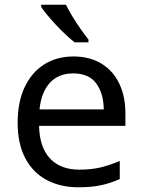

<svg xmlns="http://www.w3.org/2000/svg" viewBox="-20 -786 604 816"><path d="M292 -546Q361 -546 410.5 -516Q460 -486 486.5 -431.5Q513 -377 513 -304V-251H146Q148 -160 192.5 -112.5Q237 -65 317 -65Q368 -65 407.5 -74.5Q447 -84 489 -102V-25Q448 -7 408 1.5Q368 10 313 10Q237 10 178.5 -21Q120 -52 87.5 -113.5Q55 -175 55 -264Q55 -352 84.5 -415Q114 -478 167.5 -512Q221 -546 292 -546ZM291 -474Q228 -474 191.5 -433.5Q155 -393 148 -321H421Q420 -389 389 -431.5Q358 -474 291 -474ZM260 -766Q271 -744 287.5 -716.5Q304 -689 322.5 -663Q341 -637 356 -618V-606H297Q274 -624 245 -652.5Q216 -681 191.5 -709.5Q167 -738 155 -756V-766Z"/></svg>

Font: Noto Sans Lydian
Style: Regular
Weight: 400
Designer: Monotype Design Team
Foundry: Monotype Imaging Inc.
Version: Version 2.002; ttfautohint (v1.8.4.7-5d5b)